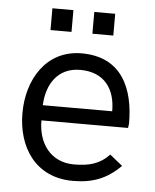

<svg xmlns="http://www.w3.org/2000/svg" viewBox="-50 -702 606 751"><g transform="rotate(5 253.5 -327.0)"><path d="M125.5 -574.2H208V-659.7H125.5ZM290 -574.2H372.1V-659.7H290ZM263.7 5.9C341.8 5.9 397 -15.6 450.7 -69.3L400.9 -109.4C362.8 -69.3 320.8 -58.6 262.7 -58.6C168.5 -58.6 120.1 -132.8 121.1 -219.2H460.9C460.9 -219.2 463.4 -231.9 463.4 -237.8C463.4 -370.6 415 -494.1 255.4 -494.1C115.2 -494.1 44.4 -372.1 44.4 -241.2C44.4 -108.4 116.2 5.9 263.7 5.9ZM121.1 -278.8C124.5 -361.3 167 -429.2 255.4 -429.2C349.1 -429.2 394 -367.2 393.6 -278.8Z"/></g></svg>

Font: HK Grotesk
Style: Regular
Weight: 400
Designer: Alfredo Marco Pradil and Stefan Peev
Foundry: Hanken Design Co.
Version: Version 1.045;PS 001.045;hotconv 1.0.88;makeotf.lib2.5.64775